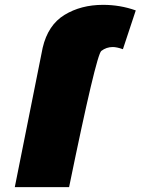

<svg xmlns="http://www.w3.org/2000/svg" viewBox="-20 -772 580 792"><path d="M265 0H41L156 -575Q178 -669 246 -710.5Q314 -752 405 -752Q476 -752 540 -729L487 -569Q462 -578 445 -578Q419 -578 398 -562Q377 -546 265 0Z"/></svg>

Font: Argentum Sans Black
Style: Italic
Weight: 900
Italic angle: -11°
Designer: Julieta Ulanovsky (font), Cristiano Sobral (main changes and remaster)
Foundry: Julieta Ulanovsky (font), Cristiano Sobral (main changes and remaster)
Version: Version 2.007;June 15, 2022;FontCreator 14.0.0.2814 64-bit; 